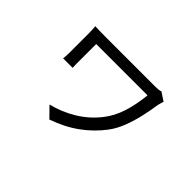

<svg xmlns="http://www.w3.org/2000/svg" viewBox="-101 -832 1203 1203"><g transform="rotate(45 500.0 -230.5)"><path d="M826 -504Q823 -499 819.5 -485Q816 -471 814 -465Q806 -409 792.5 -349.5Q779 -290 758 -235.5Q737 -181 705 -138Q650 -65 574.5 -10Q499 45 398 80L332 13Q421 -9 497.5 -56Q574 -103 628 -173Q669 -225 692.5 -296.5Q716 -368 726 -462H271V-308Q271 -300 271 -283.5Q271 -267 272 -252H188Q190 -267 190.5 -282Q191 -297 191 -308V-480Q191 -494 190 -509Q189 -524 188 -537Q205 -536 228.5 -535.5Q252 -535 278 -535H718Q731 -535 744.5 -536Q758 -537 770 -541Z"/></g></svg>

Font: Source Han Sans SC
Style: Regular
Weight: 400
Designer: Ryoko NISHIZUKA 西塚涼子 (kana, bopomofo & ideographs); Paul D. Hunt (Latin, Greek & Cyrillic); Sandoll Communications 산돌커뮤니
Foundry: Adobe
Version: Version 2.002;hotconv 1.0.116;makeotfexe 2.5.65601; ttfautoh